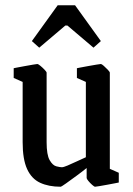

<svg xmlns="http://www.w3.org/2000/svg" viewBox="-20 -700 505 729"><path d="M210 9Q165 9 132.5 -6Q100 -21 83 -58Q66 -95 66 -160V-389L32 -404V-441Q32 -441 44.5 -443.5Q57 -446 74 -449Q91 -452 105 -454.5Q119 -457 122 -457Q125 -457 133.5 -450Q142 -443 149.5 -435Q157 -427 157 -424V-160Q157 -112 168.5 -92Q180 -72 194 -68.5Q208 -65 215 -65Q221 -65 236.5 -71.5Q252 -78 271 -87Q290 -96 306 -103V-389L272 -404V-441Q272 -441 284.5 -443.5Q297 -446 314 -449Q331 -452 345.5 -454.5Q360 -457 363 -457Q366 -457 374 -450Q382 -443 389.5 -435Q397 -427 397 -424V-59L431 -44V-7Q431 -7 418.5 -4.5Q406 -2 389.5 1Q373 4 358.5 6.5Q344 9 341 9Q338 9 330 2Q322 -5 315.5 -13Q309 -21 309 -24V-62Q293 -49 270.5 -32.5Q248 -16 230.5 -3.5Q213 9 210 9ZM129 -519 101 -544 199 -680H265L363 -544L335 -519L236 -603H228Z"/></svg>

Font: Grenze Gotisch
Style: Regular
Weight: 400
Designer: Renata Polastri
Foundry: Omnibus-Type
Version: Version 1.001